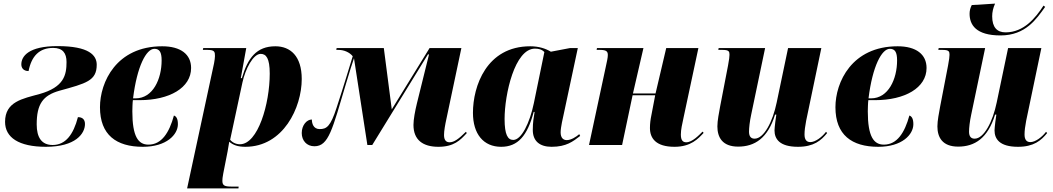

<svg xmlns="http://www.w3.org/2000/svg" viewBox="-20 -802 5827 1062"><path d="M234 10C398 10 450 -63 450 -116C450 -142 435 -154 411 -154C386 -58 343 0 271 0C210 0 183 -42 183 -114C183 -226 217 -274 308 -300C457 -341 515 -355 515 -444C515 -496 473 -547 298 -547C137 -547 98 -490 98 -446C98 -427 109 -409 138 -409C154 -491 197 -537 274 -537C327 -537 348 -508 348 -459C348 -387 334 -320 199 -282C105 -256 8 -240 8 -128C8 -42 83 10 234 10Z M770 10C902 10 964 -58 964 -115C964 -147 954 -159 942 -163C916 -68 874 -2 801 -2C745 -2 712 -46 712 -186C712 -195 713 -236 715 -248H752C917 -248 1037 -316 1037 -426C1037 -501 980 -546 877 -546C623 -546 533 -347 533 -209C533 -56 623 10 770 10ZM730 -258H716C738 -436 789 -532 834 -532C862 -532 874 -514 874 -468C874 -365 826 -258 730 -258Z M1164 -452 1015 240H1299L1300 230H1260C1222 230 1210 224 1210 198C1210 188 1211 179 1215 157L1239 35C1243 13 1246 -3 1248 -18C1269 0 1295 10 1337 10C1547 10 1649 -207 1649 -365C1649 -492 1586 -546 1503 -546C1399 -546 1350 -481 1318 -370H1312L1342 -536H1104L1102 -526H1129C1167 -526 1169 -515 1169 -492C1169 -483 1167 -468 1164 -452ZM1307 -4C1285 -4 1265 -14 1253 -29L1321 -346C1337 -420 1380 -504 1422 -504C1452 -504 1472 -480 1472 -395C1472 -228 1407 -4 1307 -4Z M2405 10C2490 10 2526 -26 2562 -66L2557 -73C2517 -33 2491 -15 2467 -15C2450 -15 2436 -24 2436 -55C2436 -78 2442 -112 2450 -148L2532 -536H2356L2147 -197L2103 -536H1842L1840 -526H1852C1883 -526 1913 -513 1931 -491C1922 -463 1880 -321 1842 -207C1808 -101 1786 -88 1748 -88C1713 -88 1705 -120 1705 -141C1677 -141 1649 -110 1649 -66C1649 -25 1676 7 1719 7C1798 7 1818 -85 1894 -340C1915 -409 1928 -452 1938 -480L2012 0H2039L2347 -501H2353L2286 -230C2276 -189 2267 -142 2267 -111C2267 -28 2319 10 2405 10Z M2752 10C2844 10 2897 -50 2932 -183H2937C2932 -152 2927 -126 2927 -83C2927 -21 2966 10 3031 10C3113 10 3150 -20 3189 -50L3184 -60C3167 -45 3139 -27 3115 -27C3095 -27 3081 -40 3081 -70C3081 -98 3094 -152 3099 -175L3176 -536H3132L3027 -516C2999 -533 2961 -546 2913 -546C2671 -546 2596 -325 2596 -178C2596 -61 2654 10 2752 10ZM2819 -28C2789 -28 2771 -56 2771 -144C2771 -280 2827 -533 2939 -533C2959 -533 2977 -529 2991 -514L2933 -232C2910 -121 2864 -28 2819 -28Z M3711 10C3802 10 3842 -35 3872 -67L3866 -74C3846 -54 3809 -15 3776 -15C3756 -15 3746 -27 3746 -58C3746 -85 3753 -115 3761 -152L3843 -536H3665L3606 -285H3481L3539 -536H3282L3280 -526H3300C3338 -526 3342 -514 3342 -497C3342 -482 3337 -462 3330 -429L3238 0H3421L3479 -275H3604L3583 -165C3578 -141 3575 -118 3575 -94C3575 -37 3608 10 3711 10Z M4394 10C4481 10 4522 -25 4555 -66L4549 -73C4527 -44 4490 -16 4462 -16C4441 -16 4430 -30 4430 -58C4430 -78 4433 -103 4439 -134L4523 -536H4339L4276 -235C4254 -128 4205 -35 4154 -35C4134 -35 4123 -47 4123 -74C4123 -94 4127 -131 4135 -168L4212 -536H3955L3953 -526H3977C4012 -526 4015 -517 4015 -499C4015 -488 4013 -473 4007 -440L3963 -212C3957 -178 3948 -135 3948 -103C3948 -43 3975 9 4063 9C4154 9 4227 -37 4267 -168H4274C4272 -158 4264 -96 4264 -81C4264 -34 4291 10 4394 10Z M4838 10C4970 10 5032 -58 5032 -115C5032 -147 5022 -159 5010 -163C4984 -68 4942 -2 4869 -2C4813 -2 4780 -46 4780 -186C4780 -195 4781 -236 4783 -248H4820C4985 -248 5105 -316 5105 -426C5105 -501 5048 -546 4945 -546C4691 -546 4601 -347 4601 -209C4601 -56 4691 10 4838 10ZM4798 -258H4784C4806 -436 4857 -532 4902 -532C4930 -532 4942 -514 4942 -468C4942 -365 4894 -258 4798 -258Z M5514 -606C5653 -606 5713 -697 5761 -764L5752 -771C5708 -703 5643 -623 5542 -623C5495 -623 5468 -651 5468 -712C5468 -734 5473 -758 5484 -782L5355 -774C5347 -758 5343 -743 5343 -726C5343 -665 5378 -606 5514 -606ZM5611 10C5698 10 5739 -25 5772 -66L5766 -73C5744 -44 5707 -16 5679 -16C5658 -16 5647 -30 5647 -58C5647 -78 5650 -103 5656 -134L5740 -536H5556L5493 -235C5471 -128 5422 -35 5371 -35C5351 -35 5340 -47 5340 -74C5340 -94 5344 -131 5352 -168L5429 -536H5172L5170 -526H5194C5229 -526 5232 -517 5232 -499C5232 -488 5230 -473 5224 -440L5180 -212C5174 -178 5165 -135 5165 -103C5165 -43 5192 9 5280 9C5371 9 5444 -37 5484 -168H5491C5489 -158 5481 -96 5481 -81C5481 -34 5508 10 5611 10Z"/></svg>

Font: Noto Serif Display SemiCondensed Black
Style: Italic
Weight: 900
Width: 4
Italic angle: -12°
Designer: Monotype Design Team
Foundry: Monotype Imaging Inc.
Version: Version 2.009